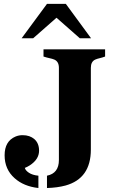

<svg xmlns="http://www.w3.org/2000/svg" viewBox="-20 -944 572 974"><path d="M174.8 9.8Q100.6 1.5 54.2 -40Q3.4 -85 3.4 -156.2Q3.4 -227.5 58.1 -251Q75.2 -258.3 94.2 -258.3Q113.3 -258.3 128.2 -253.2Q143.1 -248 154.3 -238.3Q178.2 -217.3 178.2 -179.7Q178.2 -135.7 130.9 -105Q117.7 -96.7 106 -92.3Q108.9 -79.6 126.7 -67.6Q144.5 -55.7 174.8 -52.7ZM218.3 -52.7Q278.8 -64.9 278.8 -132.3V-600.1Q278.8 -631.3 255.9 -641.6Q245.6 -646 231.2 -648.9Q216.8 -651.9 200.7 -657.2V-693.8H513.2V-657.2Q499 -651.9 485.8 -648.9Q472.7 -646 462.9 -641.6Q440.9 -631.3 440.9 -600.1V-185.5Q440.9 -38.6 312.5 -2.9Q271 8.3 218.3 9.8ZM384.8 -750 266.6 -854 148.4 -750H89.8L218.3 -924.3H314L441.9 -750Z"/></svg>

Font: Stardos Stencil
Style: Bold
Weight: 700
Designer: vernon adams
Foundry: vernon adams
Version: Version 1.000